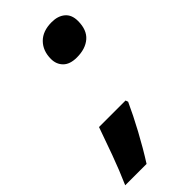

<svg xmlns="http://www.w3.org/2000/svg" viewBox="-273 -609 788 788"><g transform="rotate(-45 121.0 -214.5)"><path d="M178 -382Q138 -382 118 -402Q98 -422 98 -453Q98 -500 126.5 -529Q155 -558 207 -558Q243 -558 265 -539.5Q287 -521 287 -485Q287 -433 257.5 -407.5Q228 -382 178 -382ZM-53 129Q-27 70 -2.5 3Q22 -64 40 -116H194L198 -105Q174 -52 140 11Q106 74 71 129Z"/></g></svg>

Font: Noto Sans ExtraBold
Style: Italic
Weight: 800
Italic angle: -12°
Designer: Monotype Design Team
Foundry: Monotype Imaging Inc.
Version: Version 2.013; ttfautohint (v1.8.4.7-5d5b)